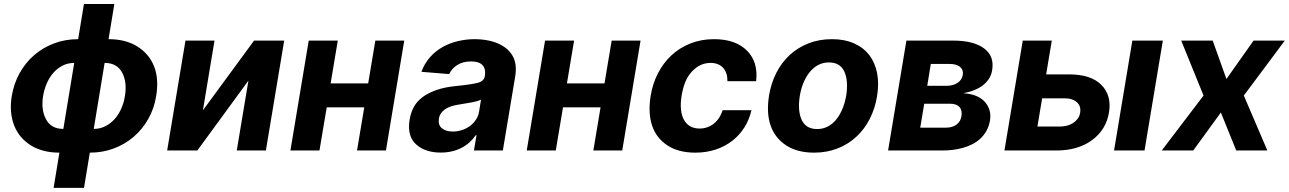

<svg xmlns="http://www.w3.org/2000/svg" viewBox="-20 -747 6397 953"><path d="M38.4 -270.6Q48.7 -332.4 77.4 -384.1Q106.2 -435.7 149.5 -473.2Q192.8 -510.7 248.4 -531.6Q304 -552.6 367.9 -552.6L396.7 -727.3H547.6L518.8 -552.6H519.2Q602.6 -552.6 660.5 -517Q719.8 -480.5 744.5 -418.3Q769.2 -356.2 755.3 -270.6Q745.4 -208.8 716.3 -157.1Q687.1 -105.5 643.8 -68.2Q600.5 -30.9 544.9 -10.1Q489.3 10.7 425.8 10.7L397 185.4H246.1L274.9 10.7H274.5Q191.8 10.7 133.5 -25.2Q104.8 -43 83.6 -68Q62.5 -93 50.2 -124.3Q38 -155.5 34.8 -192.3Q31.6 -229 38.4 -270.6ZM445.3 -107.2Q475.9 -107.2 501.8 -120Q527.7 -132.8 547.8 -154.8Q567.8 -176.8 581.3 -206.7Q594.8 -236.5 600.1 -270.6Q611.5 -339.8 585.9 -387.1Q560.4 -434.7 499.6 -434.7H499.3ZM208.5 -154.8Q233.7 -107.2 294 -107.2H294.4L348.4 -434.7Q317.8 -434.7 291.9 -421.9Q266 -409.1 246.1 -386.9Q226.2 -364.7 212.9 -334.7Q199.6 -304.7 193.9 -270.6Q182.9 -202.4 208.5 -154.8Z M900.6 -545.5H1044.7L987.2 -199.6L1241.1 -545.5H1390.6L1299.7 0H1155.2L1213.1 -346.9L959.5 0H809.7Z M1512.4 -545.5H1656.6L1621.1 -333.1H1807.5L1843 -545.5H1986.5L1895.6 0H1752.1L1788 -214.1H1601.6L1565.7 0H1421.5Z M2013.1 -152.3Q2023.4 -213.4 2057.9 -247.9Q2074.9 -264.9 2096.4 -277.5Q2117.9 -290.1 2142.2 -298.8Q2166.5 -307.5 2192.8 -312.7Q2219.1 -317.8 2246.1 -320.3Q2282.7 -323.9 2308.2 -327.8Q2333.8 -331.7 2350.1 -335.6Q2382.1 -343.4 2386.7 -369.3V-371.4Q2392 -405.9 2374.6 -424Q2357.2 -442.1 2318.5 -442.1Q2277.7 -442.1 2250 -424.5Q2222.3 -407 2209.5 -379.3L2071.7 -390.6Q2087.4 -432.9 2114.7 -463.4Q2142 -494 2177.2 -513.7Q2212.4 -533.4 2253.2 -543Q2294 -552.6 2336.6 -552.6Q2362.2 -552.6 2388.8 -548.8Q2415.5 -545.1 2440.2 -536Q2464.8 -527 2486.2 -511.9Q2507.5 -496.8 2522 -473.7Q2547.9 -432.9 2537.3 -367.9L2475.9 0H2332.4L2345.2 -75.6H2340.9Q2328.1 -56.5 2310.7 -40.7Q2293.3 -24.9 2271.5 -13.5Q2249.6 -2.1 2223.5 4.1Q2197.4 10.3 2167.3 10.3Q2090.2 10.3 2044.7 -30.9Q2000 -72.1 2013.1 -152.3ZM2228 -94.1Q2250.7 -94.1 2272.5 -101.2Q2294.4 -108.3 2312.1 -121.3Q2329.9 -134.2 2342.3 -152.9Q2354.8 -171.5 2358.3 -195L2367.5 -252.8Q2360.8 -248.6 2347.5 -244.9Q2334.2 -241.1 2318.5 -238.3Q2302.9 -235.4 2287.1 -233Q2271.3 -230.5 2259.2 -228.3Q2239 -225.5 2221.6 -220Q2204.2 -214.5 2191.1 -206Q2177.9 -197.4 2169.4 -185.4Q2160.9 -173.3 2158.4 -157.3Q2154.1 -126.4 2173.3 -110.3Q2192.5 -94.1 2228 -94.1Z M2685.4 -545.5H2829.5L2794 -333.1H2980.5L3016 -545.5H3159.4L3068.5 0H2925.1L2960.9 -214.1H2774.5L2738.6 0H2594.5Z M3209.5 -270.6Q3219.1 -331.3 3245.6 -382.8Q3272 -434.3 3312.5 -472.1Q3353 -509.9 3406.6 -531.2Q3460.2 -552.6 3524.1 -552.6Q3631.4 -552.6 3687.9 -495.4Q3744.3 -438.6 3733 -343.8H3590.6Q3590.9 -364 3585.8 -380.7Q3580.6 -397.4 3570 -409.4Q3559.3 -421.5 3543.7 -428.1Q3528.1 -434.7 3507.1 -434.7Q3480.5 -434.7 3457.7 -424.2Q3435 -413.7 3414.8 -392.4Q3394.5 -371.1 3382.1 -341.3Q3369.7 -311.4 3363.3 -272.7Q3356.9 -234 3360.1 -203.5Q3363.3 -172.9 3375 -152Q3386.7 -131 3406.2 -120Q3425.8 -109 3452.4 -109Q3472.3 -109 3489.9 -115.1Q3507.5 -121.1 3522.4 -132.8Q3537.3 -144.5 3548.7 -161.4Q3560 -178.3 3567.1 -199.9H3709.9Q3699.2 -153.1 3674.7 -114.3Q3650.2 -75.6 3614.2 -47.8Q3578.1 -19.9 3531.8 -4.6Q3485.4 10.7 3431.1 10.7Q3347.3 10.7 3293 -25.2Q3237.2 -61.8 3216.6 -123.9Q3196 -186.1 3209.5 -270.6Z M3797.2 -273.1Q3807.2 -333.8 3833.1 -384.9Q3859 -436.1 3899.1 -473.4Q3939.3 -510.7 3992.4 -531.6Q4045.5 -552.6 4109.7 -552.6Q4171.9 -552.6 4218.6 -532Q4265.3 -511.4 4294.2 -474.1Q4323.2 -436.8 4333.5 -384.4Q4343.8 -332 4333.1 -268.5Q4323.2 -208.1 4297.1 -157Q4271 -105.8 4230.8 -68.5Q4190.7 -31.2 4137.6 -10.3Q4084.5 10.7 4020.6 10.7Q3937.5 10.7 3882.5 -25.2Q3826.3 -61.8 3804.9 -124.1Q3783.4 -186.4 3797.2 -273.1ZM3958.8 -152.7Q3980.1 -106.5 4035.5 -106.5Q4057.9 -106.5 4076.3 -113.6Q4094.8 -120.7 4109.9 -133Q4125 -145.2 4136.7 -161.6Q4148.4 -177.9 4157.1 -196.6Q4165.8 -215.2 4171.5 -235.1Q4177.2 -255 4180.4 -273.8Q4191.4 -345.5 4171.2 -391Q4150.6 -437.1 4094.5 -437.1Q4072.4 -437.1 4053.8 -430Q4035.2 -422.9 4020.1 -410.5Q4005 -398.1 3993.1 -381.6Q3981.2 -365.1 3972.5 -346.4Q3963.8 -327.8 3958.1 -307.9Q3952.4 -288 3949.6 -269.2Q3938.6 -197.8 3958.8 -152.7Z M4388.1 0 4479 -545.5H4711.3Q4812.1 -545.5 4864.3 -507.1Q4916.5 -468.8 4904.5 -398.1Q4900.9 -375.7 4889.4 -357.2Q4877.8 -338.8 4859.6 -324.4Q4841.3 -310 4816.4 -299.9Q4791.5 -289.8 4761.4 -284.4Q4834.5 -279.5 4868.6 -241.1Q4902.7 -202.1 4893.8 -148.8Q4888.8 -120 4876.4 -97.8Q4864 -75.6 4846.2 -59.1Q4828.5 -42.6 4806.1 -31.2Q4783.7 -19.9 4758.9 -13Q4734 -6 4707.9 -3Q4681.8 0 4656.2 0ZM4547.6 -113.3H4675.1Q4707.4 -113.3 4727.6 -128.6Q4747.9 -143.8 4752.1 -169.7Q4757.1 -199.9 4742.2 -216.1Q4727.3 -232.2 4695 -232.2H4567.5ZM4582.4 -321H4677.2Q4710.9 -321 4733 -335.8Q4755 -350.5 4758.9 -376.1Q4762.8 -400.9 4745 -415.3Q4727.3 -429.7 4691.8 -429.7H4600.1Z M5056.5 -545.5H5200.6L5172.6 -377.8H5286.6Q5394.5 -377.8 5446.4 -326Q5498.6 -273.8 5484.4 -188.2Q5470.2 -103.3 5400.9 -51.8Q5331 0 5223 0H4965.6ZM5509.6 0 5600.5 -545.5H5751.8L5660.9 0ZM5242.9 -119Q5258.9 -119 5275.2 -123Q5291.5 -127.1 5305.2 -135.7Q5318.9 -144.2 5328.7 -157Q5338.4 -169.7 5341.3 -187.1Q5346.6 -220.2 5325.6 -239Q5303.6 -258.9 5267 -258.9H5152.7L5129.3 -119Z M5746.4 0 5953.8 -272.7 5843 -545.5H5999.3L6067.5 -354.8L6202.1 -545.5H6357.2L6153.8 -272.7L6270.6 0H6116.1L6039.8 -188.6L5902.7 0Z"/></svg>

Font: Inter P
Style: Bold Italic
Weight: 700
Italic angle: 9.39999°
Designer: Rasmus Andersson
Foundry: rsms
Version: Version 3.018;git-588b23468